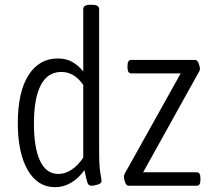

<svg xmlns="http://www.w3.org/2000/svg" viewBox="-20 -772 874 798"><path d="M209 6Q136 6 95 -65.5Q54 -137 54 -260Q54 -390 98.5 -459.5Q143 -529 220 -529Q255 -529 280.5 -514.5Q306 -500 326 -475V-734Q326 -752 354 -752H363Q392 -752 392 -734V-149Q392 -80 397 -53Q402 -26 402 -19Q402 -10 386.5 -5Q371 0 360 0Q348 0 343.5 -12.5Q339 -25 331 -65Q307 -31 275.5 -12.5Q244 6 209 6ZM223 -49Q251 -49 278 -67Q305 -85 326 -117V-419Q289 -473 235 -473Q178 -473 149.5 -418Q121 -363 121 -259Q121 -158 146.5 -103.5Q172 -49 223 -49ZM515 0Q505 0 500 -14Q495 -28 495 -38Q495 -42 496.5 -45Q498 -48 500 -53L731 -467H526Q510 -467 510 -490V-500Q510 -523 526 -523H791Q800 -523 805.5 -509Q811 -495 811 -485Q811 -481 809.5 -478Q808 -475 805 -470L575 -56H797Q813 -56 813 -33V-23Q813 0 797 0Z"/></svg>

Font: Asap Condensed Light
Style: Regular
Weight: 300
Width: 3
Designer: Pablo Cosgaya
Foundry: Omnibus-Type
Version: Version 3.001; ttfautohint (v1.8.4.7-5d5b)